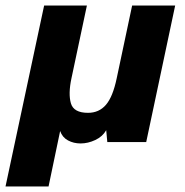

<svg xmlns="http://www.w3.org/2000/svg" viewBox="-75 -515 672 696"><path d="M-55 161 85 -495H240L184 -231Q172 -175 182 -140.5Q192 -106 244 -106Q284 -106 309 -135Q334 -164 348 -231L404 -495H560L455 0H314L310 -43Q297 -20 270.5 -7.5Q244 5 217 5Q192 5 171.5 -6Q151 -17 143 -40L101 161Z"/></svg>

Font: Atkinson Hyperlegible
Style: Bold Italic
Weight: 700
Italic angle: -12°
Designer: Elliott Scott, Megan Eiswerth, Linus Boman, Theodore Petrosky
Foundry: Braille Institute
Version: Version 1.006; ttfautohint (v1.8.3)